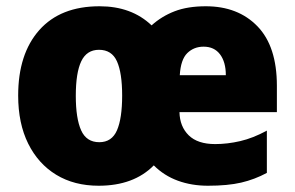

<svg xmlns="http://www.w3.org/2000/svg" viewBox="-20 -583 941 613"><path d="M637 -563Q740 -563 802 -499Q864 -435 864 -309V-225H553Q554 -179 582.5 -151Q611 -123 667 -123Q706 -123 747 -132.5Q788 -142 832 -166V-31Q793 -10 750 0Q707 10 644 10Q592 10 548 -6Q504 -22 471 -55Q407 10 295 10Q217 10 159.5 -25Q102 -60 70 -124.5Q38 -189 38 -278Q38 -411 105.5 -487Q173 -563 298 -563Q400 -563 464 -502Q496 -531 537.5 -547Q579 -563 637 -563ZM630 -434Q599 -434 578 -413.5Q557 -393 554 -343H701Q701 -385 682.5 -409.5Q664 -434 630 -434ZM296 -424Q257 -424 239.5 -387.5Q222 -351 222 -277Q222 -205 239 -167Q256 -129 297 -129Q337 -129 353.5 -167Q370 -205 370 -278Q370 -350 353.5 -387Q337 -424 296 -424Z"/></svg>

Font: Noto Sans Gujarati SemiCondensed Black
Style: Regular
Weight: 900
Width: 4
Designer: Jelle Bosma - Monotype Design Team, Universal Thirst
Foundry: Monotype Imaging Inc.
Version: Version 2.106; ttfautohint (v1.8.4.7-5d5b)